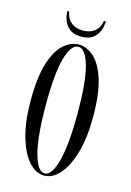

<svg xmlns="http://www.w3.org/2000/svg" viewBox="-104 -696 518 761"><g transform="rotate(15 155.0 -316.0)"><path d="M155 11Q120.5 11 91.5 -21.5Q62.5 -54 44.8 -115.2Q27 -176.5 27 -263.5Q27 -359 45.2 -416.8Q63.5 -474.5 92.8 -500.5Q122 -526.5 155 -526.5Q187 -526.5 216.5 -500.5Q246 -474.5 264.5 -416.8Q283 -359 283 -263.5Q283 -176.5 265 -115.2Q247 -54 218 -21.5Q189 11 155 11ZM155 2Q184.5 2 202.2 -66.2Q220 -134.5 220 -263.5Q220 -390 202.2 -453.8Q184.5 -517.5 155 -517.5Q125 -517.5 107.2 -453.8Q89.5 -390 89.5 -263.5Q89.5 -134.5 107.2 -66.2Q125 2 155 2ZM154.5 -559Q115.5 -559 95.8 -583.2Q76 -607.5 76 -643H83.5Q87 -615.5 106 -599.8Q125 -584 154.5 -584Q184.5 -584 203.5 -599.8Q222.5 -615.5 226 -643H233.5Q233.5 -607.5 213.8 -583.2Q194 -559 154.5 -559Z"/></g></svg>

Font: Imbue 100pt Light
Style: Regular
Weight: 300
Designer: Tyler Finck
Foundry: Etcetera Type Company
Version: Version 1.102; ttfautohint (v1.8.3)